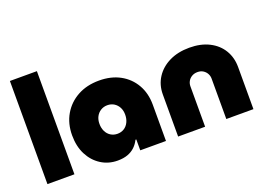

<svg xmlns="http://www.w3.org/2000/svg" viewBox="-106 -997 1755 1277"><g transform="rotate(-20 771.5 -358.5)"><path d="M43 0V-730H234V0Z M537 13Q472 13 420 -20Q368 -53 338 -111.5Q308 -170 308 -248Q308 -331 345 -394.5Q382 -458 447.5 -494Q513 -530 600 -530Q685 -530 748 -495.5Q811 -461 846.5 -399.5Q882 -338 882 -257V0H700V-77H694Q681 -50 659.5 -29.5Q638 -9 608 2Q578 13 537 13ZM596 -155Q623 -155 643.5 -168Q664 -181 675.5 -204.5Q687 -228 687 -258Q687 -287 675.5 -309Q664 -331 643.5 -344Q623 -357 596 -357Q570 -357 549 -344Q528 -331 516.5 -309Q505 -287 505 -258Q505 -228 516.5 -204.5Q528 -181 549 -168Q570 -155 596 -155Z M968 0V-298Q968 -365 1002 -417.5Q1036 -470 1097 -500Q1158 -530 1239 -530Q1320 -530 1379 -500Q1438 -470 1469.5 -417.5Q1501 -365 1501 -298V0H1309V-286Q1309 -305 1300 -321.5Q1291 -338 1274.5 -348.5Q1258 -359 1235 -359Q1212 -359 1194.5 -348.5Q1177 -338 1168 -321.5Q1159 -305 1159 -286V0Z"/></g></svg>

Font: MuseoModerno Thin Black
Style: Regular
Weight: 900
Version: Version 1.002